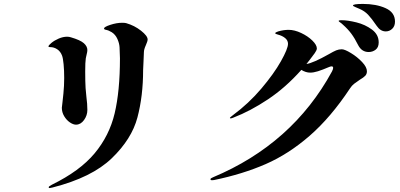

<svg xmlns="http://www.w3.org/2000/svg" viewBox="-20 -896 2040 978"><path d="M228 58Q228 55 232.5 52Q237 49 244 45Q387 -25 462 -115Q537 -205 564 -318.5Q591 -432 591 -599Q591 -619 589 -655Q588 -675 578 -697.5Q568 -720 549 -732Q541 -737 533.5 -740Q526 -743 518 -744.5Q510 -746 510 -751Q510 -759 542 -769.5Q574 -780 602 -780Q617 -780 623 -778Q665 -766 698.5 -739.5Q732 -713 732 -695Q732 -686 723 -666Q713 -644 713 -630Q713 -614 711 -582Q709 -554 709 -539Q709 -407 680 -297.5Q651 -188 549.5 -90Q448 8 248 59Q236 62 233 62Q228 62 228 58ZM295 -347 298 -373Q299 -380 303 -419.5Q307 -459 307 -499Q307 -537 304 -568.5Q301 -600 296 -613Q288 -634 271.5 -645Q255 -656 236 -656Q232 -656 229.5 -656.5Q227 -657 227 -660Q227 -665 242 -677.5Q257 -690 279 -699.5Q301 -709 322 -709Q332 -709 341 -706Q389 -692 407 -676Q425 -660 425 -641Q425 -632 421.5 -619.5Q418 -607 417 -599Q414 -580 414 -532Q414 -479 416 -447L420 -404Q425 -366 425 -336Q425 -308 408 -284.5Q391 -261 367 -261Q353 -261 336 -272.5Q319 -284 307 -304Q295 -324 295 -347Z M1992 -786Q1992 -763 1978 -749.5Q1964 -736 1945 -736Q1918 -736 1899 -764Q1873 -802 1855 -821Q1837 -840 1811 -851Q1802 -855 1790 -860Q1778 -865 1778 -868Q1778 -876 1829 -876Q1896 -876 1944 -854.5Q1992 -833 1992 -786ZM1909 -680Q1909 -655 1893.5 -643Q1878 -631 1858 -631Q1823 -631 1805 -665Q1787 -701 1769.5 -724.5Q1752 -748 1726 -771Q1720 -777 1712.5 -782Q1705 -787 1705 -789Q1705 -792 1710 -792.5Q1715 -793 1721 -793Q1751 -793 1795.5 -782Q1840 -771 1874.5 -745.5Q1909 -720 1909 -680ZM1849 -533Q1849 -519 1840.5 -510Q1832 -501 1813 -490Q1795 -478 1783.5 -469Q1772 -460 1763 -446Q1665 -298 1557.5 -204.5Q1450 -111 1333 -60Q1216 -9 1071 21L1060 22Q1052 22 1052 17Q1052 12 1065 7Q1470 -163 1671 -532Q1677 -544 1677 -550Q1677 -558 1669 -558Q1665 -558 1657 -555Q1622 -540 1599.5 -533Q1577 -526 1560 -526Q1538 -526 1515 -540Q1435 -450 1345 -390Q1255 -330 1169 -297Q1160 -293 1155 -293Q1151 -293 1151 -295Q1151 -298 1166 -309Q1247 -369 1311 -444.5Q1375 -520 1411 -584Q1447 -648 1447 -673Q1447 -690 1432.5 -702Q1418 -714 1395 -720Q1382 -723 1382 -727Q1382 -731 1397 -736Q1425 -744 1450 -744Q1480 -744 1514 -728Q1548 -712 1571 -689.5Q1594 -667 1594 -649Q1594 -644 1590.5 -637.5Q1587 -631 1583 -625Q1555 -587 1541 -570Q1575 -575 1655 -620Q1679 -634 1692.5 -639.5Q1706 -645 1721 -645Q1736 -645 1768 -625.5Q1800 -606 1824.5 -580Q1849 -554 1849 -533Z"/></svg>

Font: Shippori Mincho ExtraBold
Style: Regular
Weight: 800
Designer: FONTDASU
Foundry: FONTDASU / Google Inc. / but / Adobe
Version: Version 3.110; ttfautohint (v1.8.3)